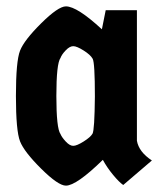

<svg xmlns="http://www.w3.org/2000/svg" viewBox="-20 -571 512 603"><path d="M410 -539V-129Q416 -94 457 -67L367 10Q354 1 335 -22Q316 -45 303 -69Q220 12 187 12Q163 12 109.5 -41Q56 -94 43 -127Q30 -160 30 -269.5Q30 -379 43 -412Q56 -445 109.5 -498Q163 -551 187 -551Q222 -551 300 -479L312 -539ZM170 -389Q157 -371 157 -269.5Q157 -168 170 -150Q174 -140 186.5 -126.5Q199 -113 210 -113Q221 -113 242.5 -126.5Q264 -140 270.5 -151Q277 -162 278 -268Q278 -374 271 -386.5Q264 -399 242.5 -412.5Q221 -426 210 -426Q199 -426 186.5 -413Q174 -400 170 -389Z"/></svg>

Font: Germania One
Style: Regular
Weight: 400
Designer: John Vargas Beltran
Foundry: John Vargas Beltran
Version: Version 1.001